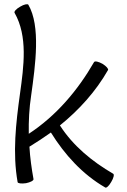

<svg xmlns="http://www.w3.org/2000/svg" viewBox="-20 -841 590 894"><path d="M48 -781C110 -672 91 -533 73 -404C54 -267 38 -129 62 7C63 13 80 15 101 12C121 8 137 0 136 -7C127 -57 120 -107 117 -158C151 -179 185 -201 217 -224C281 -121 364 -29 470 32C475 36 488 24 498 6C509 -12 513 -29 507 -32C409 -89 320 -162 259 -257C348 -329 426 -415 483 -515C486 -520 475 -533 457 -544C439 -554 422 -558 418 -552C342 -420 242 -302 114 -218C113 -278 116 -337 125 -396C145 -540 170 -719 112 -819C109 -824 92 -821 74 -810C56 -800 44 -787 48 -781Z"/></svg>

Font: Nupuram Light
Style: Regular
Weight: 300
Designer: Santhosh Thottingal (santhosh.thottingal@gmail.com)
Foundry: SMC
Version: Version 1.000